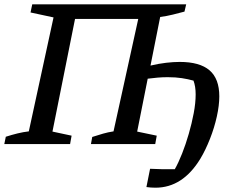

<svg xmlns="http://www.w3.org/2000/svg" viewBox="-37 -670 1092 893"><path d="M-17 0 -10 -34Q18 -43 44.5 -49.5Q71 -56 97 -59L212 -589L105 -612L113 -650H829L821 -616Q795 -609 766.5 -602Q738 -595 708 -591L663 -365Q701 -374 735.5 -378Q770 -382 799 -382Q892 -382 937.5 -343Q983 -304 983 -222Q983 -180 971.5 -128Q960 -76 939.5 -24Q919 28 895 68Q813 203 686 203Q665 203 644 200L661 115Q718 118 776 117Q793 87 810 44Q827 1 841 -47.5Q855 -96 864 -143.5Q873 -191 873 -231Q873 -268 863 -295Q838 -302 809 -306.5Q780 -311 743 -311Q719 -311 696 -309Q673 -307 650 -304L601 -58L692 -39L685 0H386L392 -33Q420 -42 442.5 -48.5Q465 -55 491 -59L606 -582H312L207 -58L296 -39L289 0Z"/></svg>

Font: Piazzolla Medium
Style: Italic
Weight: 500
Italic angle: -11.3°
Designer: Juan Pablo del Peral
Foundry: Huerta Tipografica
Version: Version 1.330